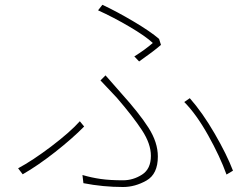

<svg xmlns="http://www.w3.org/2000/svg" viewBox="-20 -750 1017 781"><path d="M601.6 -575.2Q571.3 -603.5 505.4 -642.1Q439.5 -680.7 378.9 -708L396.5 -730.5Q455.1 -703.1 523.4 -662.6Q591.8 -622.1 627 -591.8L634.8 -567.4Q604.5 -541 545.9 -500L526.4 -520.5Q570.3 -547.9 601.6 -575.2ZM480.5 -16.6Q521.5 -16.6 557.6 -39.6Q593.8 -62.5 593.8 -116.2Q593.8 -165 557.6 -220.2Q521.5 -275.4 455.1 -352.5Q447.3 -361.3 388.7 -422.9L409.2 -443.4L431.6 -418Q452.1 -394.5 472.7 -371.1Q545.9 -290 584 -230.5Q622.1 -170.9 622.1 -113.3Q622.1 -42 575.7 -15.6Q529.3 10.7 480.5 10.7Q399.4 10.7 319.3 -4.9L315.4 -38.1Q352.5 -27.3 389.6 -22Q426.8 -16.6 480.5 -16.6ZM729.5 -335 752 -350.6Q803.7 -292 853 -207Q902.3 -122.1 927.7 -55.7L901.4 -40Q875 -113.3 826.7 -199.7Q778.3 -286.1 729.5 -335ZM72.3 -41 53.7 -65.4Q112.3 -96.7 189 -154.8Q265.6 -212.9 304.7 -256.8L322.3 -235.4Q275.4 -187.5 204.6 -131.8Q133.8 -76.2 72.3 -41Z"/></svg>

Font: Min Sans VF VF
Style: Regular
Weight: 400
Designer: Jinseong-Kim, NotoSansCJK, Nunito
Foundry: Jinseong-Kim
Version: Version 1.420;Glyphs 3.1.2 (3151)